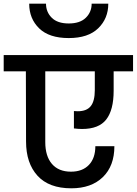

<svg xmlns="http://www.w3.org/2000/svg" viewBox="-44 -1038 740 1039"><path d="M356 -437Q363 -436 377 -436Q425 -436 447 -463.5Q469 -491 469 -550V-652H201V-269Q201 -193 237 -151Q273 -109 340 -109Q402 -109 437 -145.5Q472 -182 472 -247H575Q575 -140 512.5 -79.5Q450 -19 342 -19Q221 -19 159 -87Q97 -155 97 -272L96 -652H-24V-740H676V-652H571V-547Q571 -443 531 -391.5Q491 -340 400 -340Q380 -340 356 -343ZM542 -1018Q542 -938 487.5 -885Q433 -832 328 -832Q222 -832 168 -884.5Q114 -937 114 -1018H205Q205 -973 236 -942Q267 -911 328 -911Q389 -911 420.5 -942Q452 -973 452 -1018Z"/></svg>

Font: A Bank Premium Med
Style: Regular
Weight: 500
Designer: Ninad Kale (Devanagari), Jonny Pinhorn (Latin), Htun Naung (Myanmar)
Foundry: Indian Type Foundry
Version: 4.004